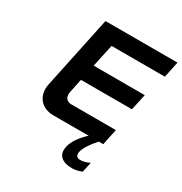

<svg xmlns="http://www.w3.org/2000/svg" viewBox="-203 -818 1131 1194"><g transform="rotate(30 362.5 -221.5)"><path d="M208 -670 99 -153C81 -71 127 0 221 0H474C428 42 395 89 387 130C373 192 410 227 486 227C507 227 533 221 554 212L570 139C547 151 525 157 502 157C479 157 468 142 473 117C480 85 507 44 547 0H579L603 -115H283C248 -115 230 -141 238 -178L259 -277H625L650 -393H283L318 -555H701L725 -670Z"/></g></svg>

Font: LT Wave Text Bold Italic
Style: Regular
Weight: 700
Designer: Daniel Lyons
Version: Version 2.5 (Glyphs App)